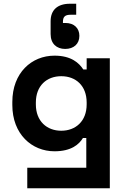

<svg xmlns="http://www.w3.org/2000/svg" viewBox="-20 -808 678 1028"><path d="M126 200H568V-496H444V-436H426C404 -470 362 -510 272 -510C149 -510 46 -418 46 -262V-246C46 -90 150 2 272 2C363 2 404 -36 424 -69H442V90H126ZM172 -249V-259C172 -349 230 -400 308 -400C386 -400 444 -349 444 -259V-249C444 -159 385 -108 308 -108C231 -108 172 -159 172 -249ZM251 -626C251 -574 283 -546 329 -546C375 -546 405 -573 405 -616C405 -657 377 -685 330 -685H317V-691C317 -718 328 -729 358 -729H388V-788H355C287 -788 251 -754 251 -694Z"/></svg>

Font: Meta Space
Style: Bold
Weight: 700
Designer: Meta Pool / Florian Karsten
Foundry: Meta Pool / Florian Karsten
Version: Version 2.000;Glyphs 3.1.1 (3137)